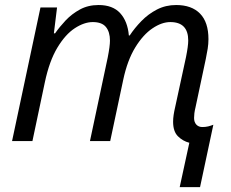

<svg xmlns="http://www.w3.org/2000/svg" viewBox="-20 -565 927 769"><path d="M699.7 184.6 738.3 6.8Q711.9 0 692.6 -19.3Q673.3 -38.6 673.3 -77.6Q673.3 -90.3 675.5 -105Q677.7 -119.6 681.2 -134.3L725.1 -336.9Q733.9 -380.9 733.9 -402.8Q733.9 -476.6 662.1 -476.6Q627.9 -476.6 590.6 -451.4Q553.2 -426.3 521.7 -375Q490.2 -323.7 473.6 -245.6L421.4 0H340.3L411.6 -335.4Q420.4 -380.4 420.4 -402.3Q420.4 -437 404.3 -456.8Q388.2 -476.6 351.6 -476.6Q317.4 -476.6 279.5 -451.9Q241.7 -427.2 209.7 -374Q177.7 -320.8 159.7 -235.8L109.9 0H28.3L142.1 -535.2H208.5L195.8 -431.6H200.7Q218.3 -457 242.9 -483.2Q267.6 -509.3 300.3 -527.1Q333 -544.9 375 -544.9Q431.6 -544.9 461.4 -512.2Q491.2 -479.5 496.1 -422.9H499.5Q519 -452.6 546.4 -480.7Q573.7 -508.8 608.6 -526.9Q643.6 -544.9 685.5 -544.9Q747.6 -544.9 781.2 -510.5Q814.9 -476.1 814.9 -408.2Q814.9 -389.2 811.8 -369.6Q808.6 -350.1 804.2 -328.6L763.2 -135.7Q759.8 -122.1 758.5 -111.3Q757.3 -100.6 757.3 -92.3Q757.3 -75.7 766.4 -65.9Q775.4 -56.2 790.5 -56.2Q803.2 -56.2 814 -58.8Q824.7 -61.5 834.5 -65.4L781.2 184.6Z"/></svg>

Font: Open Sans
Style: Italic
Weight: 400
Italic angle: -12°
Designer: Monotype Design Team
Foundry: Monotype Imaging Inc.
Version: Version 3.000; ttfautohint (v1.8.4)